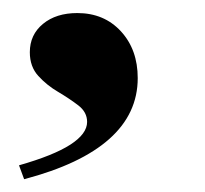

<svg xmlns="http://www.w3.org/2000/svg" viewBox="-20 -151 321 300"><path d="M17.7 129 9.7 107.3Q63.7 91.9 89.9 75Q116.1 58.1 116.1 39.5Q116.1 24.2 102.4 13.7Q88.7 3.2 71 -7.3Q53.2 -17.7 39.9 -32.3Q26.6 -46.8 26.6 -69.4Q26.6 -96.8 47.2 -113.7Q67.7 -130.6 100.8 -130.6Q142.7 -130.6 169 -102Q195.2 -73.4 195.2 -29Q195.2 26.6 150.8 66.1Q106.5 105.6 17.7 129Z"/></svg>

Font: Playfair 5pt SemiExpanded Light Black
Style: Italic
Weight: 900
Italic angle: -15.6°
Version: Version 2.001;gftools[0.9.30]